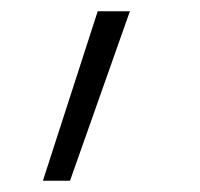

<svg xmlns="http://www.w3.org/2000/svg" viewBox="-20 -150 355 340"><path d="M56 170 153 -130H210L104 170Z"/></svg>

Font: M PLUS 2 Light
Style: Regular
Weight: 300
Designer: Coji Morishita
Foundry: UNDERFOREST DESIGN
Version: Version 1.001